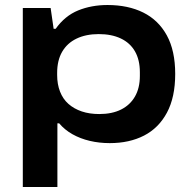

<svg xmlns="http://www.w3.org/2000/svg" viewBox="-20 -559 769 766"><path d="M71 187V-527H182L194 -444H202Q239 -496 292 -517.5Q345 -539 409 -539Q491 -539 551.5 -509Q612 -479 645.5 -418Q679 -357 679 -264Q679 -171 646 -109.5Q613 -48 554.5 -18Q496 12 418 12Q376 12 338 3Q300 -6 269 -23.5Q238 -41 216 -67H209V187ZM376 -104Q427 -104 463 -122Q499 -140 518.5 -174Q538 -208 538 -256V-271Q538 -320 518.5 -354Q499 -388 462 -405.5Q425 -423 374 -423Q323 -423 285.5 -405Q248 -387 228 -352.5Q208 -318 208 -268V-260Q208 -223 219.5 -193.5Q231 -164 253 -144.5Q275 -125 306 -114.5Q337 -104 376 -104Z"/></svg>

Font: Archivo SemiBold Expanded SemiBold
Style: Regular
Weight: 600
Width: 7
Version: Version 2.001